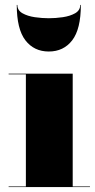

<svg xmlns="http://www.w3.org/2000/svg" viewBox="-20 -759 385 779"><path d="M50.5 -739Q50.5 -717 71.2 -705.2Q92 -693.5 121.5 -689.2Q151 -685 178 -685Q205 -685 234.5 -689.2Q264 -693.5 284.8 -705.2Q305.5 -717 305.5 -739H308Q308 -641 273 -595.5Q238 -550 178 -550Q118 -550 83 -595.5Q48 -641 48 -739ZM15 -2.5H85V-457.5H15V-460H275V-2.5H345V0H15Z"/></svg>

Font: Bodoni* 72pt Fatface
Style: Regular
Weight: 900
Version: Version 2.3